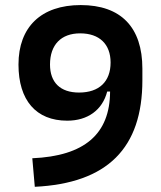

<svg xmlns="http://www.w3.org/2000/svg" viewBox="-20 -716 626 746"><path d="M241.2 -247.1C320.3 -247.1 377.9 -288.1 396.5 -360.4H407.7C407.2 -194.8 308.1 -109.9 105.5 -101.1L115.2 9.8C397.5 -3.9 533.2 -140.6 533.2 -404.3V-449.2C533.2 -610.4 449.7 -696.3 293.5 -696.3C140.1 -696.3 51.8 -611.3 51.8 -465.3C51.8 -326.2 120.1 -247.1 241.2 -247.1ZM287.1 -356.4C214.4 -356.4 174.3 -395.5 174.3 -465.3C174.3 -542 217.3 -586.4 291.5 -586.4C366.2 -586.4 409.7 -544.4 409.7 -473.1C409.7 -398.9 365.2 -356.4 287.1 -356.4Z"/></svg>

Font: Cascadia Code PL SemiBold
Style: Regular
Weight: 600
Monospace: yes
Designer: Aaron Bell
Foundry: Saja Typeworks
Version: Version 2404.023